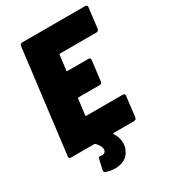

<svg xmlns="http://www.w3.org/2000/svg" viewBox="-211 -803 958 1083"><g transform="rotate(-30 268.0 -261.0)"><path d="M504 -539H266Q261 -539 261 -534L249 -438Q247 -433 253 -433H391Q397 -433 400.5 -429Q404 -425 403 -418L387 -288Q386 -281 382 -277Q378 -273 371 -273H233Q228 -273 228 -268L215 -166Q215 -161 220 -161H457Q464 -161 467.5 -157Q471 -153 470 -146L454 -15Q453 -8 448.5 -4Q444 0 437 0H305Q302 0 301 2Q300 4 301 6Q323 38 323 74Q323 95 316 113Q302 148 275 163Q248 178 214 178Q179 178 153 167Q143 163 146 149L160 86Q161 78 165.5 76Q170 74 178 76Q180 77 185 77Q196 77 203.5 70.5Q211 64 211 51Q211 29 184 2L178 0H27Q20 0 16.5 -4Q13 -8 14 -15L97 -685Q98 -692 102 -696Q106 -700 113 -700H523Q530 -700 533.5 -696Q537 -692 536 -685L520 -554Q519 -547 514.5 -543Q510 -539 504 -539Z"/></g></svg>

Font: Barlow Semi Condensed Black
Style: Italic
Weight: 900
Width: 4
Italic angle: -7°
Designer: Jeremy Tribby
Foundry: Tribby Type
Version: Version 1.408